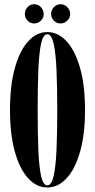

<svg xmlns="http://www.w3.org/2000/svg" viewBox="-20 -860 441 892"><path d="M200 11Q150 11 110.8 -31.8Q71.5 -74.5 49 -155Q26.5 -235.5 26.5 -349Q26.5 -463 49 -544Q71.5 -625 110.8 -668Q150 -711 200 -711Q250 -711 289.5 -668Q329 -625 352 -544Q375 -463 375 -349Q375 -235.5 352 -155Q329 -74.5 289.5 -31.8Q250 11 200 11ZM200 1Q219 1 229 -41.8Q239 -84.5 242.5 -163.2Q246 -242 246 -349Q246 -456.5 242.5 -535.5Q239 -614.5 229 -657.8Q219 -701 200 -701Q180.5 -701 171 -657.8Q161.5 -614.5 158.2 -535.5Q155 -456.5 155 -349Q155 -242 158.2 -163.2Q161.5 -84.5 171 -41.8Q180.5 1 200 1ZM261.5 -751Q243.5 -751 230.5 -764Q217.5 -777 217.5 -794.5Q217.5 -813.5 230.5 -827Q243.5 -840.5 261.5 -840.5Q279 -840.5 292.5 -827Q306 -813.5 306 -794.5Q306 -777 292.5 -764Q279 -751 261.5 -751ZM138.5 -751Q121 -751 108.2 -764Q95.5 -777 95.5 -794.5Q95.5 -813.5 108.2 -827Q121 -840.5 138.5 -840.5Q157 -840.5 170 -827Q183 -813.5 183 -794.5Q183 -777 170 -764Q157 -751 138.5 -751Z"/></svg>

Font: Imbue 100pt
Style: Bold
Weight: 700
Designer: Tyler Finck
Foundry: Etcetera Type Company
Version: Version 1.102; ttfautohint (v1.8.3)